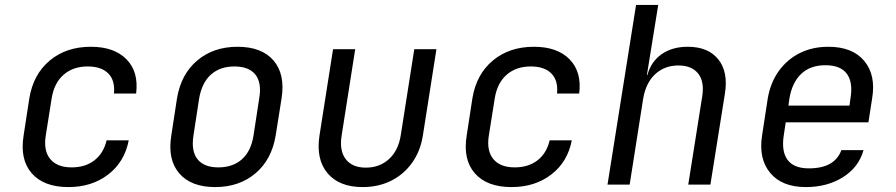

<svg xmlns="http://www.w3.org/2000/svg" viewBox="-20 -750 3640 780"><path d="M258 10Q158 10 109 -46Q60 -102 76 -200L99 -350Q115 -448 182 -504Q249 -560 349 -560Q444 -560 494 -509Q544 -458 533 -370H443Q448 -423 420 -451.5Q392 -480 336 -480Q277 -480 238.5 -446.5Q200 -413 190 -351L166 -200Q156 -138 184 -104Q212 -70 271 -70Q327 -70 364 -99Q401 -128 413 -180H503Q486 -92 419.5 -41Q353 10 258 10Z M854 10Q756 10 708 -46Q660 -102 676 -200L699 -350Q715 -448 781 -504Q847 -560 945 -560Q1043 -560 1091 -504.5Q1139 -449 1124 -351L1100 -200Q1084 -102 1018 -46Q952 10 854 10ZM867 -70Q926 -70 963 -103Q1000 -136 1010 -200L1033 -350Q1044 -414 1017.5 -447Q991 -480 932 -480Q874 -480 837 -447Q800 -414 789 -350L766 -200Q756 -136 782.5 -103Q809 -70 867 -70Z M1453 10Q1358 10 1310.5 -46.5Q1263 -103 1278 -200L1333 -550H1423L1368 -200Q1358 -138 1384.5 -103.5Q1411 -69 1466 -69Q1522 -69 1560 -103.5Q1598 -138 1608 -200L1663 -550H1753L1698 -200Q1688 -136 1654 -88.5Q1620 -41 1568.5 -15.5Q1517 10 1453 10Z M2058 10Q1958 10 1909 -46Q1860 -102 1876 -200L1899 -350Q1915 -448 1982 -504Q2049 -560 2149 -560Q2244 -560 2294 -509Q2344 -458 2333 -370H2243Q2248 -423 2220 -451.5Q2192 -480 2136 -480Q2077 -480 2038.5 -446.5Q2000 -413 1990 -351L1966 -200Q1956 -138 1984 -104Q2012 -70 2071 -70Q2127 -70 2164 -99Q2201 -128 2213 -180H2303Q2286 -92 2219.5 -41Q2153 10 2058 10Z M2448 0 2564 -730H2654L2625 -550L2608 -445H2610Q2625 -500 2668 -530Q2711 -560 2774 -560Q2857 -560 2898 -509Q2939 -458 2925 -370L2866 0H2776L2833 -360Q2842 -419 2816 -451.5Q2790 -484 2736 -484Q2680 -484 2642 -449Q2604 -414 2593 -350L2538 0Z M3254 10Q3157 10 3109 -47.5Q3061 -105 3076 -200L3099 -350Q3110 -414 3143.5 -461Q3177 -508 3228.5 -534Q3280 -560 3345 -560Q3443 -560 3491 -502.5Q3539 -445 3523 -350L3508 -253H3172L3164 -200Q3154 -135 3179.5 -100.5Q3205 -66 3266 -66Q3371 -66 3398 -140H3488Q3469 -71 3405 -30.5Q3341 10 3254 10ZM3183 -321H3431L3435 -350Q3446 -415 3420.5 -450Q3395 -485 3333 -485Q3272 -485 3235 -450Q3198 -415 3187 -350Z"/></svg>

Font: NKDuy Mono
Style: Italic
Weight: 400
Italic angle: -9°
Monospace: yes
Designer: NKDuy
Foundry: NKDuy
Version: Version 2.251; ttfautohint (v1.8.4.7-5d5b)